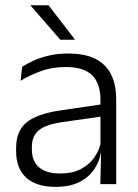

<svg xmlns="http://www.w3.org/2000/svg" viewBox="-20 -702 526 732"><path d="M362.5 0 365.5 -121.5 363 -131V-288.5V-321Q363 -384 331.2 -415.2Q299.5 -446.5 231.5 -446.5Q178.5 -446.5 135 -430.5Q91.5 -414.5 58.5 -394L64.5 -447.5Q82.5 -459 108 -470.8Q133.5 -482.5 166.8 -490.2Q200 -498 240 -498Q289 -498 323.8 -486Q358.5 -474 380.5 -451Q402.5 -428 412.8 -395.5Q423 -363 423 -322.5V0ZM191.5 10.5Q119 10.5 80.2 -24.5Q41.5 -59.5 41.5 -125V-138Q41.5 -202.5 81.2 -235.2Q121 -268 210 -281L373 -305L376 -259L217.5 -236.5Q155.5 -227.5 128.5 -205.8Q101.5 -184 101.5 -141.5V-132.5Q101.5 -87.5 129 -64Q156.5 -40.5 209.5 -40.5Q255 -40.5 287.2 -57Q319.5 -73.5 339.2 -101.2Q359 -129 365.5 -163.5L377.5 -120.5H365Q359 -86 338.8 -56Q318.5 -26 282.2 -7.8Q246 10.5 191.5 10.5ZM165 -682 265 -552V-550.5H210L96.5 -681V-682Z"/></svg>

Font: Anek Odia Medium Light
Style: Regular
Weight: 300
Version: Version 1.003